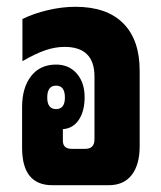

<svg xmlns="http://www.w3.org/2000/svg" viewBox="-20 -545 473 565"><path d="M134 0Q45 0 45 -110V-230Q45 -287 71.5 -321Q98 -355 145 -355Q183 -355 206 -328.5Q229 -302 229 -259Q229 -218 212 -192.5Q195 -167 165 -165V-131Q165 -107 191 -107H231Q258 -107 258 -135V-320Q258 -407 170 -407Q142 -407 113 -397Q84 -387 46 -365V-489Q78 -505 120 -515Q162 -525 202 -525Q294 -525 342.5 -476.5Q391 -428 391 -337V-115Q391 -60 367.5 -30Q344 0 300 0ZM145 -224Q171 -224 171 -258Q171 -293 145 -293Q119 -293 119 -258Q119 -224 145 -224Z"/></svg>

Font: Noto Sans Thai Looped UI Condensed ExtraBold
Style: Regular
Weight: 800
Width: 3
Designer: Cadson Demak Team
Foundry: Cadson Demak Co., Ltd.
Version: Version 1.000